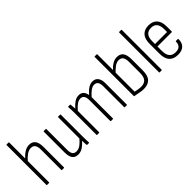

<svg xmlns="http://www.w3.org/2000/svg" viewBox="89 -1483 2291 2291"><g transform="rotate(-45 1234.5 -337.5)"><path d="M323 0Q318 0 318 -6V-348Q318 -400 300.5 -424.5Q283 -449 246 -449Q210 -449 174.5 -424Q139 -399 103 -357L101 -399Q139 -442 177.5 -466.5Q216 -491 258 -491Q309 -491 335.5 -457Q362 -423 362 -351V-6Q362 0 356 0ZM71 0Q66 0 66 -6V-677Q66 -683 71 -683H104Q110 -683 110 -677V-6Q110 0 104 0Z M594 8Q543 8 518 -24.5Q493 -57 493 -128V-477Q493 -483 498 -483H531Q537 -483 537 -477V-130Q537 -77 553.5 -55.5Q570 -34 604 -34Q641 -34 675 -59.5Q709 -85 745 -130L747 -87Q710 -43 672.5 -17.5Q635 8 594 8ZM749 0Q743 0 743 -6Q741 -29 739.5 -54.5Q738 -80 738 -99L736 -110V-477Q736 -483 741 -483H774Q780 -483 780 -477V-116Q780 -84 781 -57Q782 -30 783 -7Q784 0 778 0Z M916 0Q911 0 911 -6V-367Q911 -399 910 -426.5Q909 -454 907 -475Q906 -483 912 -483H942Q947 -483 947 -477Q949 -459 950.5 -441.5Q952 -424 953 -406Q990 -448 1023.5 -469.5Q1057 -491 1094 -491Q1132 -491 1154.5 -469Q1177 -447 1184 -404Q1223 -448 1256.5 -469.5Q1290 -491 1327 -491Q1373 -491 1397.5 -458.5Q1422 -426 1422 -365V-6Q1422 0 1416 0H1383Q1378 0 1378 -6V-360Q1378 -403 1362.5 -426Q1347 -449 1314 -449Q1286 -449 1256 -428.5Q1226 -408 1188 -365V-6Q1188 0 1183 0H1150Q1144 0 1144 -6V-360Q1144 -403 1128.5 -426Q1113 -449 1081 -449Q1052 -449 1022 -428.5Q992 -408 955 -365V-6Q955 0 949 0Z M1698 8Q1662 8 1628.5 0Q1595 -8 1553 -14V-677Q1553 -683 1558 -683H1591Q1597 -683 1597 -677V-48Q1621 -43 1645.5 -38.5Q1670 -34 1694 -34Q1746 -34 1773.5 -63.5Q1801 -93 1801 -161V-345Q1801 -399 1783.5 -424Q1766 -449 1728 -449Q1694 -449 1659.5 -425Q1625 -401 1587 -358L1586 -402Q1624 -445 1661.5 -468Q1699 -491 1739 -491Q1792 -491 1818.5 -456.5Q1845 -422 1845 -348V-159Q1845 -70 1807 -31Q1769 8 1698 8Z M1971 0Q1966 0 1966 -6V-677Q1966 -683 1971 -683H2004Q2010 -683 2010 -677V-6Q2010 0 2004 0Z M2277 8Q2203 8 2165 -33.5Q2127 -75 2127 -158V-325Q2127 -409 2165 -450Q2203 -491 2273 -491Q2343 -491 2380.5 -449.5Q2418 -408 2418 -327V-244Q2418 -237 2413 -237H2171V-163Q2171 -97 2197.5 -65.5Q2224 -34 2278 -34Q2324 -34 2346 -56.5Q2368 -79 2368 -121Q2368 -128 2373 -128H2406Q2410 -128 2411 -122Q2412 -60 2377.5 -26Q2343 8 2277 8ZM2171 -278H2374V-324Q2374 -387 2349 -418Q2324 -449 2273 -449Q2223 -449 2197 -418Q2171 -387 2171 -324Z"/></g></svg>

Font: Sofia Sans Condensed Light
Style: Regular
Weight: 300
Designer: Botio Nikoltchev, Ani Petrova
Foundry: lettersoup
Version: Version 4.101